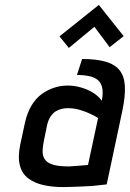

<svg xmlns="http://www.w3.org/2000/svg" viewBox="-20 -750 528 781"><path d="M483 -603 382 -730 222 -602 260 -555 364 -641 426 -558ZM394 -340Q380 -360 357.5 -373.5Q335 -387 308.5 -394.5Q282 -402 255 -402Q227 -402 199.5 -393Q172 -384 148.5 -366.5Q125 -349 108 -320.5Q91 -292 82 -253L62 -160Q52 -110 61 -76.5Q70 -43 95.5 -24Q121 -5 157.5 3Q194 11 238 11Q257 11 276.5 10Q296 9 316 8.5Q336 8 354 6.5Q372 5 387.5 3Q403 1 414 0L478 -301Q490 -359 488 -399Q486 -439 467 -463.5Q448 -488 410 -499Q372 -510 314 -510L293 -445Q322 -445 344 -440Q366 -435 379 -423.5Q392 -412 396 -391.5Q400 -371 394 -340ZM379 -270 338 -79Q338 -79 333.5 -78.5Q329 -78 321 -77.5Q313 -77 303 -76Q293 -75 282 -74.5Q271 -74 261 -73Q221 -73 198 -79.5Q175 -86 164.5 -99Q154 -112 153.5 -131Q153 -150 158 -175L172 -243Q177 -263 186 -276.5Q195 -290 206.5 -297Q218 -304 230.5 -307Q243 -310 255 -310Q281 -310 305 -303Q329 -296 348.5 -286.5Q368 -277 379 -270Z"/></svg>

Font: Advent Pro SemiBold
Style: Italic
Weight: 600
Italic angle: -12°
Version: Version 3.000